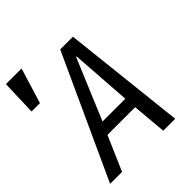

<svg xmlns="http://www.w3.org/2000/svg" viewBox="-248 -935 1068 1068"><g transform="rotate(-45 286.0 -401.0)"><path d="M328.5 -725H428.5L508 0H414L396 -203H178L90 0H-4ZM390.5 -275 365.5 -633H361.5L211.5 -275ZM101.5 -802 37.5 -593.5H-28.5L-21.5 -802Z"/></g></svg>

Font: JuliaMono
Style: Italic
Weight: 400
Italic angle: -9°
Monospace: yes
Designer: cormullion
Foundry: corm
Version: Version 0.057; ttfautohint (v1.8.4)